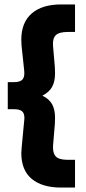

<svg xmlns="http://www.w3.org/2000/svg" viewBox="-20 -749 389 865"><path d="M285 -605Q245 -605 230.5 -589.5Q216 -574 219 -541L227 -448Q228 -438 228 -419Q228 -382 215 -358Q202 -334 171 -318Q202 -303 215 -279Q228 -255 228 -218Q228 -199 227 -189L219 -93Q217 -60 231 -44.5Q245 -29 285 -29H318V96H255Q170 96 123 57Q76 18 76 -60Q76 -69 78 -89L89 -205L90 -217Q90 -239 79 -248Q68 -257 43 -257H15V-379H43Q71 -379 81.5 -391Q92 -403 89 -431L77 -544Q76 -553 76 -570Q76 -648 123 -688.5Q170 -729 255 -729H318V-605Z"/></svg>

Font: Outfit Extra Bold
Style: Regular
Weight: 800
Designer: Rodrigo Fuenzalida
Foundry: fragTYPE
Version: Version 1.000